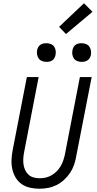

<svg xmlns="http://www.w3.org/2000/svg" viewBox="-20 -1141 590 1173"><path d="M221 12Q191 12 162.5 5.5Q134 -1 111.5 -17Q89 -33 75 -57Q61 -81 55 -109Q49 -137 50.5 -167Q52 -197 58 -227L144 -670H216L128 -215Q124 -195 122.5 -175.5Q121 -156 123.5 -137.5Q126 -119 133.5 -102.5Q141 -86 154 -74Q167 -62 185 -57Q203 -52 223 -52Q241 -52 259 -56Q277 -60 294.5 -70Q312 -80 326 -94Q340 -108 350 -125Q360 -142 366 -159.5Q372 -177 376 -195L468 -670H540L445 -183Q441 -158 432 -132.5Q423 -107 407.5 -84Q392 -61 370.5 -41.5Q349 -22 324.5 -10Q300 2 273.5 7Q247 12 221 12ZM479 -763Q465 -763 452 -768Q439 -773 431.5 -783.5Q424 -794 422 -808Q420 -822 423 -836Q425 -845 429.5 -853.5Q434 -862 442 -867.5Q450 -873 459.5 -875Q469 -877 478 -877Q492 -877 505 -872Q518 -867 525.5 -856.5Q533 -846 535.5 -832Q538 -818 535 -804Q533 -795 528 -786.5Q523 -778 515 -772.5Q507 -767 497.5 -765Q488 -763 479 -763ZM264 -763Q250 -763 237 -768Q224 -773 216.5 -783.5Q209 -794 206.5 -808Q204 -822 207 -836Q209 -845 214 -853.5Q219 -862 227 -867.5Q235 -873 244.5 -875Q254 -877 263 -877Q277 -877 290 -872Q303 -867 310.5 -856.5Q318 -846 320 -832Q322 -818 319 -804Q317 -795 312.5 -786.5Q308 -778 300 -772.5Q292 -767 282.5 -765Q273 -763 264 -763ZM383 -933 341 -977 493 -1121 545 -1069Z"/></svg>

Font: Lode Term
Style: Italic
Weight: 400
Italic angle: -11°
Monospace: yes
Designer: Belleve Invis
Foundry: Belleve Invis
Version: Version 29.2.0